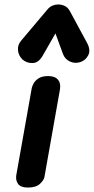

<svg xmlns="http://www.w3.org/2000/svg" viewBox="-20 -842 421 862"><path d="M105.5 0Q72.5 0 61 -16.5Q49.5 -33 53 -55L122.5 -446Q124 -455 131.2 -468Q138.5 -481 154 -490.8Q169.5 -500.5 196.5 -500.5Q226.5 -500.5 240.2 -484.2Q254 -468 249 -439.5L179.5 -47.5Q177.5 -34 159.8 -17Q142 0 105.5 0ZM340 -563Q315.5 -555.5 293.5 -566Q271.5 -576.5 263 -599L229 -692L172.5 -593.5Q154 -560 127.2 -559Q100.5 -558 81.5 -574.5Q63 -592 60.8 -616.2Q58.5 -640.5 75 -659.5L193 -799.5Q203.5 -812 216.2 -817Q229 -822 241.5 -822Q256 -822 270.2 -815.5Q284.5 -809 293.5 -792.5L370 -651Q388.5 -617.5 376.2 -594Q364 -570.5 340 -563Z"/></svg>

Font: Edu AU VIC WA NT Hand SemiBold
Style: Regular
Weight: 600
Version: Version 1.001